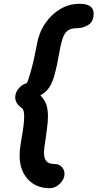

<svg xmlns="http://www.w3.org/2000/svg" viewBox="-20 -799 512 1009"><path d="M83 18Q83 -6 88 -37.5Q93 -69 94 -77Q107 -146 107 -187Q107 -224 94 -232Q78 -242 69 -256.5Q60 -271 60 -287Q60 -312 77 -333Q94 -354 120 -362Q125 -364 142 -424Q159 -484 174 -567Q185 -628 217.5 -676Q250 -724 297 -751.5Q344 -779 398 -779Q472 -779 472 -728Q472 -685 444 -668Q416 -651 387 -651Q357 -651 340 -641Q323 -631 312.5 -605.5Q302 -580 293 -529Q279 -449 266.5 -405Q254 -361 237 -337Q220 -313 192 -298Q213 -277 222.5 -252Q232 -227 232 -186Q232 -158 226.5 -120Q221 -82 220 -71Q211 -17 211 2Q211 35 224.5 49Q238 63 268 63Q291 63 305 78.5Q319 94 319 115Q319 142 295 166Q271 190 242 190Q169 190 126 142.5Q83 95 83 18Z"/></svg>

Font: Mali
Style: Bold Italic
Weight: 700
Italic angle: -10°
Version: Version 1.000; ttfautohint (v1.6)